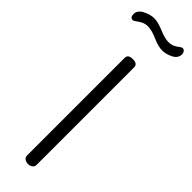

<svg xmlns="http://www.w3.org/2000/svg" viewBox="-364 -947 946 946"><g transform="rotate(45 109.0 -474.0)"><path d="M76 -26V-707Q76 -731 109 -731Q142 -731 142 -707V-26Q142 -14 132 -7Q122 0 109 0Q95 0 85.5 -7Q76 -14 76 -26ZM47 -898Q22 -898 0 -882Q-22 -866 -27 -866Q-46 -866 -46 -891Q-46 -916 -16.5 -932Q13 -948 42 -948Q68 -948 108 -931Q148 -914 174 -914Q200 -914 219 -928.5Q238 -943 244 -943Q253 -943 258.5 -935.5Q264 -928 264 -920Q264 -892 236 -877.5Q208 -863 180 -863Q153 -863 113.5 -880.5Q74 -898 47 -898Z"/></g></svg>

Font: Dosis
Style: Book
Weight: 400
Designer: EdgarTolentino, PabloImpallari, IginoMarini
Foundry: EdgarTolentino, PabloImpallari, IginoMarini
Version: Version 1.007